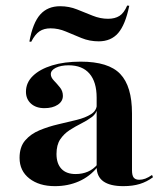

<svg xmlns="http://www.w3.org/2000/svg" viewBox="-20 -647 583 679"><path d="M321.8 -208.9V-301.6Q321.8 -357.3 296.4 -386.7Q271 -416.1 222.6 -416.1Q195.2 -416.1 177.4 -407.3Q159.7 -398.4 159.7 -384.7Q159.7 -373.4 170.6 -362.1Q181.5 -350.8 191.9 -337.9Q202.4 -325 202.4 -308.1Q202.4 -288.7 184.3 -276.6Q166.1 -264.5 137.1 -264.5Q107.3 -264.5 89.5 -280.6Q71.8 -296.8 71.8 -322.6Q71.8 -354.8 96.4 -378.6Q121 -402.4 164.1 -415.7Q207.3 -429 265.3 -429Q363.7 -429 405.2 -385.5Q446.8 -341.9 446.8 -246V-208.9ZM174.2 11.3Q118.5 11.3 83.9 -15.7Q49.2 -42.7 49.2 -88.7Q49.2 -127.4 69 -150.4Q88.7 -173.4 119.8 -186.3Q150.8 -199.2 185.5 -207.3Q220.2 -215.3 251.2 -223Q282.3 -230.6 302.4 -243.5Q322.6 -256.5 322.6 -279L324.2 -263.7Q321 -245.2 304.8 -233.1Q288.7 -221 267.7 -210.5Q246.8 -200 226.6 -187.1Q206.5 -174.2 193.1 -154.4Q179.8 -134.7 179.8 -102.4Q179.8 -68.5 197.2 -50Q214.5 -31.5 247.6 -31.5Q271 -31.5 290.7 -39.9Q310.5 -48.4 325 -66.1V-56.5Q297.6 -22.6 258.9 -5.6Q220.2 11.3 174.2 11.3ZM446.8 -45.2Q446.8 -26.6 452.8 -19Q458.9 -11.3 472.6 -11.3Q483.1 -11.3 494 -15.3Q504.8 -19.4 517.7 -28.2L521 -20.2Q499.2 -4 474.2 3.6Q449.2 11.3 416.1 11.3Q369.4 11.3 345.6 -5.6Q321.8 -22.6 321.8 -57.3V-208.9H446.8ZM329 -500.8Q296.8 -500.8 268.1 -512.5Q239.5 -524.2 212.9 -535.5Q186.3 -546.8 158.9 -546.8Q135.5 -546.8 119.8 -536.3Q104 -525.8 90.3 -499.2L83.9 -500Q96 -566.1 122.2 -595.6Q148.4 -625 192.7 -625Q224.2 -625 252.4 -613.7Q280.6 -602.4 307.7 -591.5Q334.7 -580.6 362.1 -580.6Q386.3 -580.6 402.4 -590.7Q418.5 -600.8 429.8 -627.4L437.1 -626.6Q423.4 -559.7 398 -530.2Q372.6 -500.8 329 -500.8Z"/></svg>

Font: Playfair 144pt SemiExpanded ExtraBold
Style: Regular
Weight: 800
Width: 6
Designer: Claus Eggers Sørensen
Foundry: Claus Eggers Sørensen
Version: Version 2.203